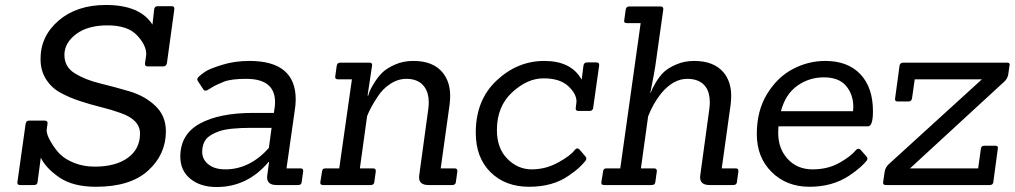

<svg xmlns="http://www.w3.org/2000/svg" viewBox="-20 -744 4080 772"><path d="M117 0H61Q48 0 50 -12L83 -246Q85 -259 97 -259H160Q173 -259 171 -246L168 -225Q165 -207 183.5 -175Q202 -143 222.5 -123Q243 -103 279.5 -88.5Q316 -74 361 -74Q445 -74 494 -109.5Q543 -145 543 -207Q543 -263 464 -290Q428 -303 385.5 -313.5Q343 -324 300.5 -338Q258 -352 222.5 -371.5Q187 -391 165 -425.5Q143 -460 143 -507Q143 -599 216 -661.5Q289 -724 406 -724Q543 -724 593 -645L600 -707Q602 -719 614 -719H671Q682 -719 681 -707L651 -489Q648 -477 636 -477H573Q562 -477 563 -489L567 -517Q568 -522 568 -526Q568 -563 530.5 -602.5Q493 -642 412.5 -642Q332 -642 285.5 -606.5Q239 -571 239 -523Q239 -475 281 -449Q323 -423 383 -408.5Q443 -394 503 -376Q563 -358 605 -318Q647 -278 647 -216Q647 -123 575.5 -58Q504 7 366 7Q274 7 219.5 -30Q165 -67 144 -110L131 -12Q130 0 117 0Z M1179 0H1092Q1054 0 1054 -31Q1054 -36 1055 -42L1062 -93H1060Q975 8 851 8Q786 8 745.5 -25Q705 -58 705 -114Q705 -204 783.5 -247Q862 -290 997 -290H1081L1083 -302Q1086 -318 1086 -333Q1086 -427 970 -427Q909 -427 880.5 -415.5Q852 -404 839.5 -397Q827 -390 820.5 -385.5Q814 -381 813 -381Q802 -377 798 -384L775 -419Q770 -427 779 -435.5Q788 -444 804.5 -455.5Q821 -467 872 -483Q923 -499 983 -499Q1169 -499 1169 -344Q1169 -323 1165 -299L1132 -67H1189Q1200 -67 1199 -55L1193 -12Q1192 0 1179 0ZM993 -230Q901 -230 862 -216.5Q823 -203 808 -183.5Q793 -164 793 -133.5Q793 -103 818 -83Q843 -63 886 -63Q984 -63 1061 -149L1072 -230Z M1798 0H1703Q1665 0 1665 -31Q1665 -36 1666 -42L1702 -305Q1704 -320 1704 -333Q1704 -370 1687 -394Q1664 -427 1614 -427Q1580 -427 1549 -406.5Q1518 -386 1499 -356Q1469 -311 1456 -277L1427 -67H1480Q1492 -67 1491 -55L1485 -12Q1484 0 1470 0H1279Q1266 0 1268 -12L1275 -55Q1276 -67 1288 -67H1344L1395 -425H1339Q1326 -425 1328 -437L1334 -480Q1336 -492 1348 -492H1466Q1478 -492 1476 -480L1458 -360H1461Q1463 -374 1480 -403Q1497 -432 1515.5 -450.5Q1534 -469 1567.5 -484Q1601 -499 1642 -499Q1722 -499 1760 -452Q1790 -415 1790 -359Q1790 -343 1788 -325L1752 -67H1808Q1820 -67 1819 -55L1813 -12Q1812 0 1798 0Z M1893 -211Q1893 -342 1977 -420.5Q2061 -499 2168.5 -499Q2276 -499 2318 -425H2319L2326 -480Q2328 -493 2340 -493H2378Q2391 -493 2389 -480L2365 -310Q2363 -298 2351 -298H2306Q2293 -298 2295 -310L2297 -327Q2298 -331 2298 -336Q2298 -367 2264.5 -398Q2231 -429 2165.5 -429Q2100 -429 2039 -372.5Q1978 -316 1978 -221Q1978 -148 2020 -105.5Q2062 -63 2118 -63Q2174 -63 2224 -90.5Q2274 -118 2291 -141Q2300 -152 2309 -144L2333 -116Q2342 -107 2333.5 -96.5Q2325 -86 2310 -71.5Q2295 -57 2267 -38Q2203 7 2107.5 7Q2012 7 1952.5 -51.5Q1893 -110 1893 -211Z M2928 0H2833Q2795 0 2795 -31Q2795 -36 2796 -42L2832 -305Q2834 -320 2834 -333Q2834 -371 2818 -394Q2795 -427 2743 -427Q2687 -427 2638 -368Q2605 -326 2586 -276L2557 -67H2610Q2622 -67 2621 -55L2615 -12Q2614 0 2600 0H2409Q2396 0 2398 -12L2405 -55Q2406 -67 2418 -67H2474L2556 -651H2501Q2487 -651 2490 -663L2496 -706Q2498 -718 2510 -718H2636Q2648 -718 2647 -706L2615 -479Q2610 -447 2602.5 -410Q2595 -373 2595 -371H2597Q2600 -384 2616 -411Q2632 -438 2649.5 -454.5Q2667 -471 2699.5 -485Q2732 -499 2771 -499Q2851 -499 2890 -452Q2920 -415 2920 -359Q2920 -343 2918 -325L2882 -67H2938Q2950 -67 2949 -55L2943 -12Q2942 0 2928 0Z M3470 -236H3110Q3109 -223 3109 -210Q3109 -146 3147.5 -104.5Q3186 -63 3247 -63Q3308 -63 3354.5 -89Q3401 -115 3421 -140Q3430 -150 3439 -143L3463 -116Q3472 -107 3464 -97Q3456 -87 3439.5 -72Q3423 -57 3395 -38Q3327 7 3235 7Q3143 7 3083 -52Q3023 -111 3023 -205Q3023 -299 3064.5 -366.5Q3106 -434 3168 -466.5Q3230 -499 3298 -499Q3389 -499 3439.5 -445.5Q3490 -392 3490 -297Q3490 -236 3470 -236ZM3411 -314Q3411 -364 3382 -398.5Q3353 -433 3293 -433Q3233 -433 3185.5 -399Q3138 -365 3120 -297H3410Q3411 -306 3411 -314Z M3959 0H3542Q3529 0 3531 -12L3537 -53Q3540 -73 3557 -87L3928 -425H3658L3647 -348Q3645 -336 3632 -336H3589Q3577 -336 3579 -348L3597 -480Q3599 -492 3611 -492H4029Q4040 -492 4040 -484Q4040 -482 4039 -480L4034 -445Q4031 -426 4015 -413L3639 -67H3913L3924 -146Q3925 -158 3938 -158H3982Q3995 -158 3992 -146L3974 -12Q3973 0 3959 0Z"/></svg>

Font: Sanchez
Style: Italic
Weight: 400
Designer: Daniel Hernández
Foundry: LatinoType
Version: Version 1.001